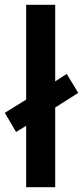

<svg xmlns="http://www.w3.org/2000/svg" viewBox="-31 -780 346 800"><path d="M78 0H199V-332L295 -393L247 -472L199 -441V-760H78V-365L-11 -310L36 -230L78 -256Z"/></svg>

Font: Noto Sans Kayah Li SemiBold
Style: Regular
Weight: 600
Designer: Monotype Design Team, Sérgio Martins
Foundry: Monotype Imaging Inc.
Version: Version 2.002